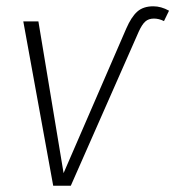

<svg xmlns="http://www.w3.org/2000/svg" viewBox="-20 -590 557 610"><path d="M54 -522H102L182 -40L381 -499Q397 -536 416 -553Q435 -570 467 -570Q492 -570 517 -556L501 -523Q485 -531 469 -531Q452 -531 441.5 -521.5Q431 -512 421 -490L205 0H149Z"/></svg>

Font: Fira Sans Condensed ExtraLight
Style: Italic
Weight: 275
Width: 3
Italic angle: -8°
Designer: Carrois Corporate & Edenspiekermann AG
Foundry: Carrois Corporate GbR & Edenspiekermann AG
Version: Version 4.203